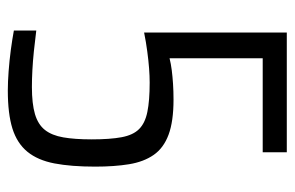

<svg xmlns="http://www.w3.org/2000/svg" viewBox="-148 -580 736 479"><g transform="rotate(90 219.5 -340.0)"><path d="M205.3 8Q184.2 8 157.3 6Q130.5 4 103.9 0.5Q77.3 -3.1 55.7 -7.1V-63Q83 -59.5 107.5 -57Q131.9 -54.5 154.4 -53.3Q176.9 -52.1 196.6 -52.1Q238.1 -52.1 264.1 -59.7Q290.1 -67.4 303.7 -84.6Q317.3 -101.9 322.2 -130.4Q327.2 -158.8 327.2 -201.3Q327.2 -247.3 321.8 -276Q316.4 -304.7 301.5 -319.5Q286.7 -334.4 258.8 -340.1Q230.8 -345.9 185.4 -345.9Q169.2 -345.9 149.6 -344.4Q130 -342.9 107.8 -339.9Q85.5 -337 60.6 -332V-688H359.3V-627.9H124.8V-395.5Q138.8 -399 154.7 -401Q170.6 -403 188.9 -404.2Q207.2 -405.4 228 -405.4Q282.2 -405.4 315.4 -393.1Q348.6 -380.8 365.9 -356Q383.2 -331.2 389.2 -294.6Q395.2 -258 395.2 -210Q395.2 -149.9 387.2 -108.3Q379.2 -66.7 358.1 -40.9Q337 -15.1 300.2 -3.5Q263.3 8 205.3 8Z"/></g></svg>

Font: Saira Thin Condensed
Style: Regular
Weight: 100
Width: 3
Version: Version 1.101